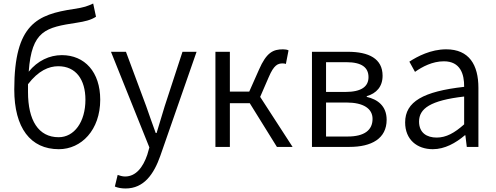

<svg xmlns="http://www.w3.org/2000/svg" viewBox="-20 -834 2818 1090"><path d="M314 13C442 13 549 -96 549 -268C549 -425 461 -521 331 -521C261 -521 193 -489 143 -427C160 -662 240 -678 416 -705C461 -712 496 -720 525 -739L509 -814C476 -799 459 -792 399 -783C192 -752 61 -698 61 -326C61 -108 153 13 314 13ZM139 -356C198 -433 257 -458 311 -458C411 -458 465 -382 465 -268C465 -141 401 -55 313 -55C198 -55 139 -151 139 -311Z M693 236C798 236 854 153 890 51L1096 -540H1016L915 -231C900 -183 884 -128 869 -79H864C845 -129 827 -184 810 -231L695 -540H610L828 3L816 45C792 115 752 168 690 168C675 168 659 163 648 159L632 225C648 232 669 236 693 236Z M1203 0H1285V-248H1398L1552 0H1641L1457 -284L1506 -397C1535 -465 1557 -474 1585 -474C1593 -474 1597 -473 1603 -471L1618 -548C1611 -552 1599 -554 1587 -554C1531 -554 1493 -537 1450 -438L1395 -314H1285V-540H1203Z M1751 0H1964C2089 0 2175 -47 2175 -154C2175 -233 2123 -270 2062 -284V-288C2117 -304 2152 -342 2152 -404C2152 -501 2074 -540 1955 -540H1751ZM1831 -312V-481H1946C2035 -481 2072 -450 2072 -396C2072 -344 2034 -312 1940 -312ZM1831 -59V-252H1947C2044 -252 2095 -217 2095 -159C2095 -95 2048 -59 1954 -59Z M2437 13C2505 13 2567 -22 2619 -66H2622L2630 0H2696V-335C2696 -465 2644 -554 2513 -554C2426 -554 2350 -514 2304 -484L2336 -426C2377 -455 2435 -486 2500 -486C2593 -486 2616 -414 2615 -341C2383 -315 2280 -257 2280 -139C2280 -41 2348 13 2437 13ZM2459 -53C2404 -53 2359 -79 2359 -144C2359 -218 2424 -264 2615 -286V-128C2560 -79 2513 -53 2459 -53Z"/></svg>

Font: Noto Sans CJK SC DemiLight
Style: Regular
Weight: 350
Designer: Ryoko NISHIZUKA 西塚涼子 (kana, bopomofo & ideographs); Paul D. Hunt (Latin, Greek & Cyrillic); Sandoll Communications 산돌커뮤니
Foundry: Adobe
Version: Version 2.004;hotconv 1.0.118;makeotfexe 2.5.65603